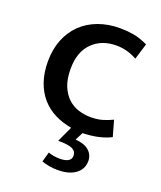

<svg xmlns="http://www.w3.org/2000/svg" viewBox="-128 -562 707 844"><g transform="rotate(20 225.0 -140.0)"><path d="M299 -68Q331 -68 355.5 -75.5Q380 -83 400 -93L421 -19Q396 -6 363 1.5Q330 9 290 10L271 47Q313 50 334.5 69Q356 88 356 117Q356 138 347 153.5Q338 169 322.5 179.5Q307 190 286.5 195Q266 200 243 200Q220 200 199.5 196Q179 192 167 187L180 141Q205 150 234 150Q259 150 273 142Q287 134 287 117Q287 97 268 87.5Q249 78 201 78L235 5Q193 -2 157 -20Q121 -38 94.5 -68Q68 -98 53.5 -140Q39 -182 39 -235Q39 -291 57 -336.5Q75 -382 108 -414Q141 -446 187 -463Q233 -480 288 -480Q319 -480 350 -475Q381 -470 419 -452L396 -377Q350 -403 299 -403Q230 -403 187 -360Q144 -317 144 -238Q144 -190 157.5 -157.5Q171 -125 193 -105Q215 -85 242.5 -76.5Q270 -68 299 -68Z"/></g></svg>

Font: Mukta Vaani Medium
Style: Regular
Weight: 500
Designer: Noopur Datye, Girish Dalvi, Yashodeep Gholap, Pallavi Karambelkar
Foundry: Ek Type
Version: Version 2.538;PS 1.000;hotconv 16.6.51;makeotf.lib2.5.65220;